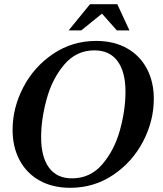

<svg xmlns="http://www.w3.org/2000/svg" viewBox="-20 -875 775 915"><path d="M40 -256Q40 -361 91 -459Q142 -557 233.5 -618.5Q325 -680 438 -680Q523 -680 585 -645Q647 -610 680 -547.5Q713 -485 713 -404Q713 -299 662 -201Q611 -103 519.5 -41.5Q428 20 315 20Q230 20 168 -15Q106 -50 73 -112.5Q40 -175 40 -256ZM578 -438Q578 -533 540 -584Q502 -635 430 -635Q344 -635 286.5 -567.5Q229 -500 202.5 -403.5Q176 -307 176 -221Q176 -127 213.5 -76Q251 -25 323 -25Q410 -25 467.5 -92Q525 -159 551.5 -254.5Q578 -350 578 -438ZM307 -730 409 -855H539L597 -730H537L466 -810L367 -730Z"/></svg>

Font: Philosopher
Style: Bold Italic
Weight: 700
Italic angle: -10°
Designer: Jovanny Lemonad
Foundry: Jovanny Lemonad
Version: Version 2.000